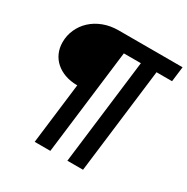

<svg xmlns="http://www.w3.org/2000/svg" viewBox="-184 -882 1118 1147"><g transform="rotate(30 375.0 -309.0)"><path d="M737 -619.5H630L541 104.5H433L522 -619.5H404.5L315.5 104.5H207.5L259 -315Q212 -315 174.2 -328.5Q136.5 -342 109.8 -365.8Q83 -389.5 68.5 -422.5Q54 -455.5 54 -495Q54 -541.5 72.5 -583Q91 -624.5 124.8 -655.8Q158.5 -687 205.5 -705Q252.5 -723 309.5 -723H750Z"/></g></svg>

Font: Lato 2
Style: Bold Italic
Weight: 700
Italic angle: -7°
Designer: Lukasz Dziedzic with Adam Twardoch and Botio Nikoltchev
Foundry: tyPoland Lukasz Dziedzic
Version: Version 2.015; 2015-08-06; http://www.latofonts.com/